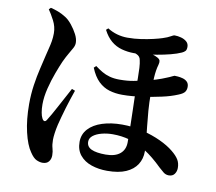

<svg xmlns="http://www.w3.org/2000/svg" viewBox="-89 -889 1177 1048"><g transform="rotate(10 500.0 -364.5)"><path d="M566 38Q519 38 479 24.5Q439 11 415 -18Q391 -47 391 -92Q391 -134 418.5 -164Q446 -194 494.5 -209.5Q543 -225 604 -225Q664 -225 719.5 -211Q775 -197 820 -176Q865 -155 894 -131Q920 -110 932 -90.5Q944 -71 944 -44Q944 -25 933.5 -10.5Q923 4 902 4Q885 4 872 -6.5Q859 -17 846 -29Q794 -80 747.5 -109.5Q701 -139 656.5 -151.5Q612 -164 563 -164Q531 -164 502 -156.5Q473 -149 455 -135Q437 -121 437 -101Q437 -73 464 -60.5Q491 -48 543 -48Q595 -48 622.5 -71Q650 -94 650 -135Q650 -183 649 -227.5Q648 -272 647 -311.5Q646 -351 645 -383Q644 -415 644 -437Q644 -461 644 -490Q644 -519 642.5 -545.5Q641 -572 637 -588Q634 -609 613.5 -617.5Q593 -626 579 -630L618 -646Q637 -645 657.5 -641Q678 -637 697.5 -631.5Q717 -626 729 -619Q742 -612 744 -603Q746 -594 742 -580Q733 -550 730.5 -507Q728 -464 728 -422Q728 -369 731.5 -323.5Q735 -278 739.5 -238.5Q744 -199 747.5 -164.5Q751 -130 751 -101Q751 -61 731 -29.5Q711 2 670.5 20Q630 38 566 38ZM211 56Q196 56 178 48Q160 40 141 11Q116 -24 100 -92.5Q84 -161 84 -247Q84 -302 91.5 -353Q99 -404 109.5 -447.5Q120 -491 127 -522Q132 -544 137.5 -565Q143 -586 146.5 -607Q150 -628 150 -651Q150 -687 132.5 -720.5Q115 -754 100 -775L110 -785Q131 -780 152 -772Q173 -764 195 -750Q214 -738 232.5 -715Q251 -692 264 -667Q277 -642 277 -620Q277 -606 269 -591Q261 -576 249 -556Q237 -536 223 -506Q212 -481 196 -438.5Q180 -396 168 -348Q156 -300 156 -258Q156 -234 159.5 -214Q163 -194 169 -183Q175 -171 182 -170Q189 -169 195 -179Q203 -191 216 -214Q229 -237 244.5 -266Q260 -295 275 -322.5Q290 -350 300 -369L318 -362Q310 -340 301.5 -313.5Q293 -287 284.5 -259.5Q276 -232 269.5 -207Q263 -182 258 -163Q252 -137 249 -114.5Q246 -92 246 -78Q246 -50 251.5 -32Q257 -14 257 7Q257 28 245.5 42Q234 56 211 56ZM575 -385Q537 -385 503.5 -395Q470 -405 443 -431Q416 -457 397 -504L409 -515Q429 -500 448.5 -488.5Q468 -477 492 -470.5Q516 -464 546 -464Q591 -464 624 -470.5Q657 -477 685 -483Q715 -490 745 -499.5Q775 -509 798 -519Q816 -526 826.5 -531.5Q837 -537 839 -537Q845 -537 858 -536Q871 -535 885.5 -531Q900 -527 910 -517Q920 -507 920 -489Q920 -473 912 -461.5Q904 -450 879 -440Q839 -423 789.5 -412.5Q740 -402 693 -394Q660 -390 632 -387.5Q604 -385 575 -385ZM599 -620Q564 -620 531 -629Q498 -638 472 -660Q446 -682 427 -719L438 -729Q463 -713 491.5 -705Q520 -697 549 -697Q588 -697 624.5 -702.5Q661 -708 691 -715Q721 -722 739 -728Q767 -737 781 -745.5Q795 -754 802 -754Q819 -754 837.5 -749Q856 -744 868.5 -733Q881 -722 881 -704Q881 -688 874.5 -681Q868 -674 857 -669Q833 -658 798 -649Q763 -640 725 -633.5Q687 -627 653 -623.5Q619 -620 599 -620Z"/></g></svg>

Font: Noto Serif JP ExtraLight
Style: Bold
Weight: 700
Version: Version 2.003-H1;hotconv 1.1.1;makeotfexe 2.6.0